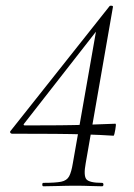

<svg xmlns="http://www.w3.org/2000/svg" viewBox="-20 -652 468 672"><path d="M132 0Q128 0 128 -6Q128 -12 132 -12Q174 -12 194 -16Q214 -20 222 -35Q230 -50 235 -81L319 -559L340 -572L65 -220Q59 -213 68 -213Q136 -213 188.5 -213.5Q241 -214 287.5 -215.5Q334 -217 384 -219Q386 -219 385.5 -212.5Q385 -206 383.5 -198Q382 -190 380.5 -183.5Q379 -177 377 -177Q331 -180 281 -181.5Q231 -183 169 -183.5Q107 -184 22 -184Q18 -184 16 -187.5Q14 -191 18 -195L363 -630Q365 -633 371 -632Q377 -631 375 -626L280 -81Q272 -38 282 -25Q292 -12 337 -12Q342 -12 342 -6Q342 0 337 0Q319 0 296 -1Q273 -2 246 -2Q213 -2 184 -1Q155 0 132 0Z"/></svg>

Font: Cormorant Infant Light
Style: Italic
Weight: 300
Italic angle: -10°
Designer: Christian Thalmann (Catharsis Fonts)
Foundry: Catharsis Fonts
Version: Version 4.001